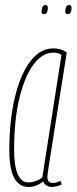

<svg xmlns="http://www.w3.org/2000/svg" viewBox="-20 -732 304 762"><path d="M185 10Q177 10 170 7Q163 4 158 -1Q153 -6 151 -12Q144 -6 135 -1Q126 4 116 7Q106 10 93 10Q68 10 51 -6Q34 -22 25.5 -54.5Q17 -87 17 -135Q17 -252 38.5 -343.5Q60 -435 99.5 -487.5Q139 -540 192 -540Q199 -540 206 -539Q213 -538 220 -536Q227 -534 233 -531Q239 -528 245 -524Q223 -387 209 -297.5Q195 -208 186.5 -155Q178 -102 174 -76Q170 -50 169 -41Q168 -32 168 -30Q168 -18 173 -12Q178 -6 189 -6Q197 -6 204 -8Q211 -10 220 -14L225 0Q216 4 206 7Q196 10 185 10ZM148 -28 224 -514Q217 -519 209.5 -521Q202 -523 191 -523Q148 -523 113 -476Q78 -429 57 -342.5Q36 -256 36 -137Q36 -73 50.5 -40.5Q65 -8 92 -8Q102 -8 112 -10.5Q122 -13 131.5 -17.5Q141 -22 148 -28ZM249 -676Q243 -676 241 -679Q239 -682 239 -686Q239 -696 242.5 -704Q246 -712 254 -712Q260 -712 262 -708.5Q264 -705 264 -700Q264 -690 260.5 -683Q257 -676 249 -676ZM155 -676Q149 -676 147 -679Q145 -682 145 -686Q145 -694 148 -703Q151 -712 160 -712Q166 -712 168 -708.5Q170 -705 170 -700Q170 -690 166.5 -683Q163 -676 155 -676Z"/></svg>

Font: Georama
Style: Italic
Weight: 400
Width: 2
Italic angle: -9°
Designer: Jean-Baptiste Levee
Foundry: Production Type
Version: Version 1.000